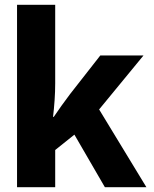

<svg xmlns="http://www.w3.org/2000/svg" viewBox="-20 -780 640 800"><path d="M51 0V-760H210V-433Q210 -399 207.5 -362.5Q205 -326 201 -293H204Q235 -339 272 -388L398 -549H578L393 -324L590 0H417L290 -219L210 -155V0Z"/></svg>

Font: Noto Sans Mono ExtraBold
Style: Regular
Weight: 800
Designer: Monotype Design Team
Foundry: Monotype Imaging Inc.
Version: Version 2.014